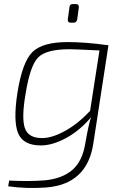

<svg xmlns="http://www.w3.org/2000/svg" viewBox="-20 -700 611 940"><path d="M340 -589H326Q310 -589 312 -605L320 -664Q321 -680 336 -680H352Q367 -680 366 -664L358 -605Q355 -589 340 -589ZM511 -479 437 2Q407 203 204 218Q111 225 20 212L25 184Q120 189 198 183Q284 175 333.5 132.5Q383 90 397 5Q415 -98 426 -126Q371 -61 304 -24.5Q237 12 180 12Q94 12 69 -47Q44 -106 65 -244Q89 -396 138.5 -445Q188 -494 311 -494Q397 -494 505 -479ZM421 -157 467 -453Q345 -459 321 -459Q206 -459 166.5 -418.5Q127 -378 105 -239Q85 -123 101.5 -73.5Q118 -24 186 -24Q235 -24 298.5 -59Q362 -94 421 -157Z"/></svg>

Font: Exo 2.0 Extra Light
Style: Italic
Weight: 250
Italic angle: -8°
Designer: Natanael Gama
Version: Version 1.001;PS 001.001;hotconv 1.0.70;makeotf.lib2.5.58329